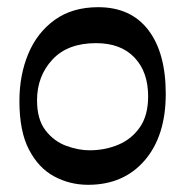

<svg xmlns="http://www.w3.org/2000/svg" viewBox="-20 -501 516 534"><path d="M225 13Q174 13 130.5 -10.5Q87 -34 60.5 -85Q34 -136 34 -220Q34 -292 58.5 -351Q83 -410 132 -445.5Q181 -481 253 -481Q344 -481 392.5 -417.5Q441 -354 441 -240Q441 -123 382.5 -55Q324 13 225 13ZM229 -83Q272 -83 309 -98.5Q346 -114 369 -147Q392 -180 392 -233Q392 -301 354 -341Q316 -381 247 -381Q168 -381 125.5 -335Q83 -289 83 -222Q83 -169 106.5 -138.5Q130 -108 164 -95.5Q198 -83 229 -83Z"/></svg>

Font: STIX Two Text Medium
Style: Regular
Weight: 500
Designer: Ross Mills, John Hudson & Paul Hanslow, Tiro Typeworks Ltd; with prior portions MicroPress Inc., and Coen Hoffman.
Foundry: Tiro Typeworks Ltd
Version: Version 2.13 b171